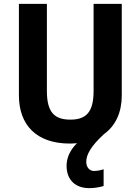

<svg xmlns="http://www.w3.org/2000/svg" viewBox="-20 -734 728 995"><path d="M427 104C427 68 451 23 519 -39C580 -83 611 -153 611 -239V-714H465V-263C465 -156 429 -114 345 -114C264 -114 223 -150 223 -262V-714H78V-240C78 -85 170 10 342 10C355 10 367 9 379 8C347 39 325 80 325 125C325 195 367 241 443 241C471 241 496 236 517 230V143C506 147 486 152 467 152C445 152 427 134 427 104Z"/></svg>

Font: Noto Sans Malayalam SemiCondensed
Style: Bold
Weight: 700
Width: 4
Designer: Jelle Bosma - Monotype Design Team
Foundry: Monotype Imaging Inc.
Version: Version 2.104